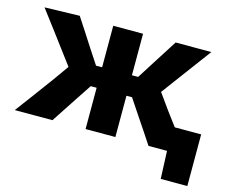

<svg xmlns="http://www.w3.org/2000/svg" viewBox="-92 -633 1077 896"><g transform="rotate(15 446.5 -185.0)"><path d="M10 0Q44 -45.5 77.8 -91Q111.5 -136.5 144.5 -181.5L200 -259.5L155 -319.5Q121 -364.5 88 -409Q54.5 -453.5 20 -499L189 -503.5Q211 -470 232.5 -436.8Q254 -403.5 275.5 -370L322.5 -298.5H352V-499H496V-298.5H526L571 -369.5Q591.5 -401.5 612.5 -434.5Q633 -467 653.5 -499H826Q792.5 -453.5 759.5 -409.5Q726.5 -365 693 -320L647.5 -258.5L702 -182.5Q714.5 -166 727 -149Q739.5 -132 752 -115.5H879.5V134H751L745.5 0H656Q635 -31.5 615 -62Q594.5 -92 574 -123L523 -199.5H496V0H352V-199.5H323.5L272.5 -122.5Q252.5 -91.5 232.2 -61.2Q212 -31 192 0Z"/></g></svg>

Font: Heraclito
Style: Bold
Weight: 700
Designer: Kostas Bartsokas (font) & Cristiano Sobral (main changes)
Foundry: Kostas Bartsokas (font) & Cristiano Sobral (main changes)
Version: Version 1.00;July 8, 2020;FontCreator 13.0.0.2655 64-bit